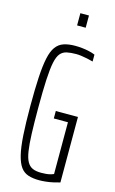

<svg xmlns="http://www.w3.org/2000/svg" viewBox="-132 -913 580 971"><g transform="rotate(15 158.5 -427.0)"><path d="M179 8Q146 8 121.5 0Q97 -8 81.5 -29.5Q66 -51 56.5 -90Q47 -129 43 -191.5Q39 -254 39 -344Q39 -432 42.5 -493.5Q46 -555 54.5 -595Q63 -635 79 -657Q95 -679 120 -687.5Q145 -696 180 -696Q198 -696 216.5 -694Q235 -692 253 -688Q271 -684 285 -678V-642Q270 -646 254 -649.5Q238 -653 222.5 -655Q207 -657 196 -657Q167 -657 146.5 -652.5Q126 -648 113 -632.5Q100 -617 93 -583.5Q86 -550 83 -492Q80 -434 80 -344Q80 -265 82 -210Q84 -155 89.5 -119.5Q95 -84 106 -65Q117 -46 134.5 -38.5Q152 -31 179 -31Q191 -31 203.5 -32Q216 -33 227 -36Q238 -39 244 -42V-313H170V-352H286V-9Q269 -4 250.5 0Q232 4 213.5 6Q195 8 179 8ZM162 -798V-862H207V-798Z"/></g></svg>

Font: Saira UltraCondensed ExtraLight
Style: Regular
Weight: 250
Width: 1
Designer: Hector Gatti with collaboration of the Omnibus-Type team
Foundry: Omnibus-Type
Version: Version 1.101